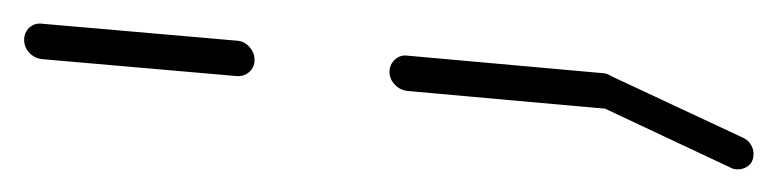

<svg xmlns="http://www.w3.org/2000/svg" viewBox="-292 -286 674 167"><g transform="rotate(-90 45.5 -202.0)"><path d="M49.6 -0.4Q43.3 -0.4 39.1 -4.8Q34.8 -9.3 35.2 -15.6L50.4 -185.2Q51.1 -191.5 55.9 -196.1Q60.7 -200.7 67 -200.7Q73.3 -200.7 77.6 -196.1Q81.9 -191.5 81.1 -185.2L65.9 -15.6Q65.6 -9.3 60.7 -4.8Q55.9 -0.4 49.6 -0.4ZM77.4 -318.1Q71.1 -318.1 67 -322.6Q63 -327 63.3 -333.3L78.1 -503.3Q78.9 -509.6 83.7 -514.1Q88.5 -518.5 94.8 -518.5Q101.1 -518.5 105.4 -514.1Q109.6 -509.6 108.9 -503.3L94.1 -333.3Q93.7 -327 88.7 -322.6Q83.7 -318.1 77.4 -318.1ZM-17.8 102.2Q-17.8 98.5 -16.3 95.9L38.5 -20.7Q40 -24.8 43.9 -27.2Q47.8 -29.6 52.6 -29.6Q58.9 -29.6 62.4 -25.7Q65.9 -21.9 65.9 -16.3Q65.9 -13.3 64.1 -9.6L9.6 107Q7.8 111.1 3.9 113.5Q0 115.9 -4.4 115.9Q-10.7 115.9 -14.3 111.9Q-17.8 107.8 -17.8 102.2Z"/></g></svg>

Font: 26F Galaxy Sans Ultra Light
Style: Italic
Weight: 200
Italic angle: -5°
Designer: C₂₉H₂₅N₃O₅
Version: Version 1.200